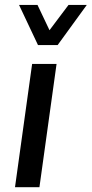

<svg xmlns="http://www.w3.org/2000/svg" viewBox="-20 -776 380 796"><path d="M42.2 0 113.2 -511H214.5L143.5 0ZM339.8 -755.5 219 -589.2H137.5L59 -755.5H135.5L207.5 -603.8H150L264 -755.5Z"/></svg>

Font: Chivo Medium
Style: Italic
Weight: 500
Italic angle: -8.05°
Designer: Hector Gatti
Foundry: Omnibus-Type
Version: Version 2.002